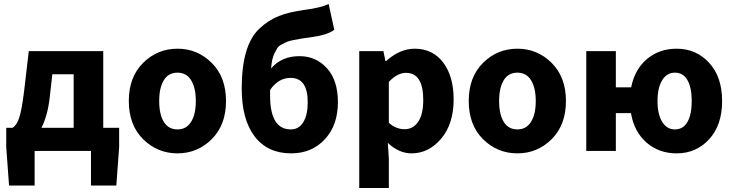

<svg xmlns="http://www.w3.org/2000/svg" viewBox="-20 -750 3644 954"><path d="M152 0V172H25L11 -19V-115H42Q62 -126 75 -163.5Q88 -201 100 -299L123 -496H493V-115H572V-19L558 172H432V0ZM227 -266Q217 -176 186 -115H346V-381H240Z M862 12Q762 12 691 -58.5Q620 -129 620 -248Q620 -367 691 -437.5Q762 -508 862 -508Q961 -508 1032 -437.5Q1103 -367 1103 -248Q1103 -129 1032 -58.5Q961 12 862 12ZM862 -107Q906 -107 929.5 -144.5Q953 -182 953 -248Q953 -314 929.5 -351.5Q906 -389 862 -389Q817 -389 794 -351.5Q771 -314 771 -248Q771 -182 794 -144.5Q817 -107 862 -107Z M1427 12Q1309 12 1245 -72.5Q1181 -157 1181 -310Q1181 -418 1203 -492.5Q1225 -567 1269.5 -608.5Q1314 -650 1366 -670.5Q1418 -691 1494 -701Q1572 -711 1613 -730L1641 -602Q1608 -576 1525 -565Q1491 -560 1476.5 -558Q1462 -556 1438 -551Q1414 -546 1404 -541.5Q1394 -537 1379 -529Q1364 -521 1358 -511Q1352 -501 1344.5 -486.5Q1337 -472 1333 -453.5Q1329 -435 1327 -410Q1379 -471 1468 -471Q1550 -471 1604.5 -411Q1659 -351 1659 -242Q1659 -128 1594 -58Q1529 12 1427 12ZM1425 -107Q1465 -107 1487 -143Q1509 -179 1509 -242Q1509 -363 1424 -363Q1363 -363 1322 -303V-275Q1322 -107 1425 -107Z M1765 184V-496H1885L1895 -447H1899Q1967 -508 2040 -508Q2130 -508 2182 -439.5Q2234 -371 2234 -256Q2234 -134 2172 -61Q2110 12 2025 12Q1962 12 1907 -40L1912 39V184ZM1991 -108Q2032 -108 2057.5 -144.5Q2083 -181 2083 -254Q2083 -388 1997 -388Q1954 -388 1912 -343V-140Q1947 -108 1991 -108Z M2551 12Q2451 12 2380 -58.5Q2309 -129 2309 -248Q2309 -367 2380 -437.5Q2451 -508 2551 -508Q2650 -508 2721 -437.5Q2792 -367 2792 -248Q2792 -129 2721 -58.5Q2650 12 2551 12ZM2551 -107Q2595 -107 2618.5 -144.5Q2642 -182 2642 -248Q2642 -314 2618.5 -351.5Q2595 -389 2551 -389Q2506 -389 2483 -351.5Q2460 -314 2460 -248Q2460 -182 2483 -144.5Q2506 -107 2551 -107Z M3342 12Q3254 12 3192.5 -41.5Q3131 -95 3115 -188H3040V0H2893V-496H3040V-316H3116Q3134 -406 3195 -457Q3256 -508 3342 -508Q3439 -508 3503.5 -438Q3568 -368 3568 -248Q3568 -128 3503.5 -58Q3439 12 3342 12ZM3333 -107Q3375 -107 3396 -144.5Q3417 -182 3417 -248Q3417 -314 3396 -351.5Q3375 -389 3333 -389Q3293 -389 3270 -351Q3247 -313 3247 -248Q3247 -183 3270 -145Q3293 -107 3333 -107Z"/></svg>

Font: Toshiba Sans
Style: Bold
Weight: 700
Designer: Paul D. Hunt
Foundry: Toshiba Corporation
Version: Version 2.020;PS 2.0;hotconv 1.0.86;makeotf.lib2.5.63406